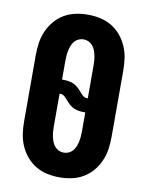

<svg xmlns="http://www.w3.org/2000/svg" viewBox="-85 -804 669 873"><g transform="rotate(10 250.0 -367.5)"><path d="M250 8Q221 8 193 2Q165 -4 140.5 -18.5Q116 -33 97.5 -55Q79 -77 67.5 -103.5Q56 -130 52 -158Q48 -186 48 -215V-520Q48 -549 52 -577Q56 -605 67.5 -631.5Q79 -658 97.5 -680Q116 -702 140.5 -716.5Q165 -731 193 -737Q221 -743 250 -743Q279 -743 307 -737Q335 -731 359.5 -716.5Q384 -702 402.5 -680Q421 -658 432.5 -631.5Q444 -605 448 -577Q452 -549 452 -520V-215Q452 -186 448 -158Q444 -130 432.5 -103.5Q421 -77 402.5 -55Q384 -33 359.5 -18.5Q335 -4 307 2Q279 8 250 8ZM313 -368Q313 -368 314 -368Q315 -368 315 -368V-520Q315 -532 314 -543.5Q313 -555 310.5 -567Q308 -579 303.5 -590Q299 -601 291.5 -610Q284 -619 273 -624Q262 -629 250 -629Q238 -629 227 -624Q216 -619 208.5 -610Q201 -601 196.5 -590Q192 -579 189.5 -567Q187 -555 186 -543.5Q185 -532 185 -520V-432Q185 -432 186 -432Q187 -432 187 -432Q200 -432 212 -430.5Q224 -429 235.5 -424.5Q247 -420 256.5 -412Q266 -404 274 -394.5Q282 -385 291 -376.5Q300 -368 313 -368ZM250 -106Q262 -106 273 -111Q284 -116 291.5 -125Q299 -134 303.5 -145Q308 -156 310.5 -168Q313 -180 314 -191.5Q315 -203 315 -215V-303Q315 -303 314 -303Q313 -303 313 -303Q300 -303 288 -304.5Q276 -306 264.5 -310.5Q253 -315 243.5 -323Q234 -331 226 -340.5Q218 -350 209 -358.5Q200 -367 187 -367Q187 -367 186 -367Q185 -367 185 -367V-215Q185 -203 186 -191.5Q187 -180 189.5 -168Q192 -156 196.5 -145Q201 -134 208.5 -125Q216 -116 227 -111Q238 -106 250 -106Z"/></g></svg>

Font: Iosevka SS04 Heavy
Style: Regular
Weight: 900
Monospace: yes
Designer: Belleve Invis
Foundry: Belleve Invis
Version: Version 19.0.0; ttfautohint (v1.8.4)